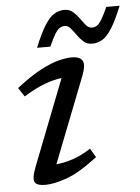

<svg xmlns="http://www.w3.org/2000/svg" viewBox="-53 -768 596 819"><g transform="rotate(-5 245.0 -358.0)"><path d="M73.5 -71.5 216.5 -438Q185 -434.5 144.5 -419.8Q104 -405 53 -373.5L28 -411.5Q89.5 -459.5 135 -483Q180.5 -506.5 212.8 -514.2Q245 -522 266 -522Q301.5 -522 312.5 -504Q323.5 -486 306 -440.5L162.5 -73.5Q194.5 -76 232.2 -88.2Q270 -100.5 311 -127L333.5 -89Q255.5 -29 200.5 -9.5Q145.5 10 108.5 10Q72 10 63 -5.8Q54 -21.5 73.5 -71.5ZM490 -723.5Q465 -662 444.5 -629.5Q424 -597 403.8 -584.8Q383.5 -572.5 359.5 -572.5Q338 -572.5 323.2 -585.5Q308.5 -598.5 296.8 -615.2Q285 -632 274 -645Q263 -658 249 -658Q237.5 -658 228 -652.2Q218.5 -646.5 207.5 -629Q196.5 -611.5 180.5 -575.5H123.5Q148.5 -637 169 -669.5Q189.5 -702 209.8 -714.2Q230 -726.5 254 -726.5Q275.5 -726.5 290.2 -713.5Q305 -700.5 316.8 -683.8Q328.5 -667 339.5 -654Q350.5 -641 364.5 -641Q376 -641 385.5 -646.8Q395 -652.5 406 -670.2Q417 -688 433 -723.5Z"/></g></svg>

Font: Newsreader 6pt
Style: Italic
Weight: 400
Italic angle: -17°
Designer: Hugues Gentile
Foundry: Production Type
Version: Version 1.003; ttfautohint (v1.8.3)